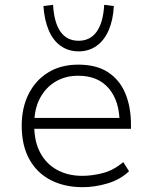

<svg xmlns="http://www.w3.org/2000/svg" viewBox="-20 -768 633 796"><path d="M323 8Q247 8 190 -21.5Q133 -51 101.5 -108Q70 -165 70 -247Q70 -321 98.5 -378Q127 -435 179.5 -467.5Q232 -500 305 -500Q380 -500 428 -468.5Q476 -437 499.5 -381Q523 -325 523 -250V-234H103V-279H500L476 -257Q476 -348 431.5 -401Q387 -454 304 -454Q251 -454 210 -429.5Q169 -405 145.5 -360.5Q122 -316 122 -254V-247Q122 -181 147 -134.5Q172 -88 217 -63.5Q262 -39 321 -39Q362 -39 406.5 -50.5Q451 -62 491 -96L515 -58Q478 -23 425.5 -7.5Q373 8 323 8ZM306 -555Q264 -555 232 -577.5Q200 -600 182 -642.5Q164 -685 160 -743L200 -748Q204 -675 230.5 -637Q257 -599 306 -599Q354 -599 381 -637Q408 -675 412 -748L452 -743Q449 -685 430.5 -642.5Q412 -600 380 -577.5Q348 -555 306 -555Z"/></svg>

Font: Nunito Sans 7pt ExtraLight
Style: Regular
Weight: 250
Designer: Vernon Adams
Foundry: Vernon Adams
Version: Version 3.101;gftools[0.9.27]